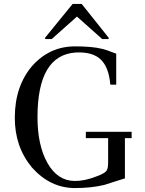

<svg xmlns="http://www.w3.org/2000/svg" viewBox="-20 -939 735 973"><path d="M647 -271V-239H613V-35Q592 -29 554 -16.5Q516 -4 509 -2Q443 14 360 14Q235 14 142 -90Q54 -196 55 -345Q56 -505 145 -607Q233 -704 360 -704Q446 -704 495 -692Q515 -688 569 -667V-510H539Q532 -597 491 -637Q450 -677 365 -673Q170 -661 170 -345Q170 -202 221 -112Q272 -23 357 -22Q407 -21 466 -44Q518 -62 523 -80Q528 -90 528 -120V-239H415V-271ZM394 -919 532 -746 529 -741H498L370 -855L242 -741H211L207 -746L348 -919Z"/></svg>

Font: GFS Didot
Style: Regular
Weight: 400
Designer: Takis Katsoulidis and George D. Matthiopoulos
Foundry: Takis Katsoulidis and George D. Matthiopoulos
Version: Version 1.0